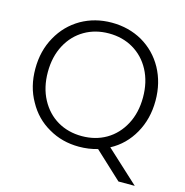

<svg xmlns="http://www.w3.org/2000/svg" viewBox="-120 -819 1030 1068"><g transform="rotate(15 394.5 -285.0)"><path d="M751 137C751 137 564 -35 564 -35C564 -35 564 -35 564 -35C619 -64 662 -107 693 -162C724 -217 740 -279 740 -350C740 -350 740 -350 740 -350C740 -419 725 -480 695 -535C665 -589 624 -631 571 -662C518 -692 459 -707 394 -707C394 -707 394 -707 394 -707C329 -707 271 -692 218 -662C165 -631 124 -589 94 -535C63 -480 48 -419 48 -350C48 -350 48 -350 48 -350C48 -281 63 -220 94 -166C124 -111 165 -69 218 -39C271 -8 329 7 394 7C394 7 394 7 394 7C431 7 467 2 501 -8C501 -8 657 137 657 137C657 137 751 137 751 137ZM120 -350C120 -350 120 -350 120 -350C120 -409 132 -461 156 -506C180 -551 213 -585 254 -609C295 -633 342 -645 394 -645C394 -645 394 -645 394 -645C446 -645 493 -633 534 -609C575 -585 608 -551 632 -506C656 -461 668 -409 668 -350C668 -350 668 -350 668 -350C668 -291 656 -239 632 -194C608 -149 575 -114 534 -90C493 -66 446 -54 394 -54C394 -54 394 -54 394 -54C342 -54 295 -66 254 -90C213 -114 180 -149 156 -194C132 -239 120 -291 120 -350Z"/></g></svg>

Font: wox.body
Style: Regular
Weight: 500
Designer: Ninad Kale (Devanagari), Jonny Pinhorn (Latin)
Foundry: Indian Type Foundry
Version: ""